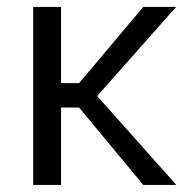

<svg xmlns="http://www.w3.org/2000/svg" viewBox="-20 -525 535 545"><path d="M386.7 -505.4H480L255.9 -252.4L480.5 0H386.7L204.6 -219.7H153.3V0H74.2V-505.4H153.3V-289.1H204.6Z"/></svg>

Font: Estedad-FD Regular
Style: FD-Regular
Weight: 400
Designer: Amin Abedi
Version: Version 7.3